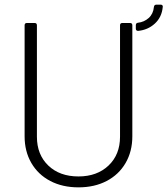

<svg xmlns="http://www.w3.org/2000/svg" viewBox="-20 -799 721 827"><path d="M86 -212V-690Q86 -700 96 -700H129Q139 -700 139 -690V-210Q139 -133 188 -86Q237 -39 318 -39Q398 -39 447.5 -86Q497 -133 497 -210V-690Q497 -700 507 -700H540Q550 -700 550 -690V-212Q550 -147 521 -97Q492 -47 439.5 -19.5Q387 8 318 8Q249 8 196.5 -19.5Q144 -47 115 -97Q86 -147 86 -212ZM574 -701Q601 -704 620.5 -721.5Q640 -739 643 -769Q644 -779 654 -779H672Q677 -779 679.5 -776Q682 -773 681 -769Q677 -725 647 -697.5Q617 -670 575 -666Q565 -666 565 -676V-690Q565 -700 574 -701Z"/></svg>

Font: Barlow Light
Style: Regular
Weight: 300
Designer: Jeremy Tribby
Foundry: Tribby Type
Version: Version 1.422